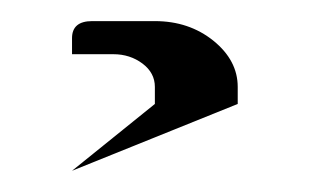

<svg xmlns="http://www.w3.org/2000/svg" viewBox="-20 27 292 181"><path d="M47.9 63Q47.9 46.9 66.9 46.9H126Q158.2 46.9 181.2 65.4Q204.1 84 204.1 108.9V125L47.9 188L126 125V108.9Q126 95.7 114.3 86.9Q102.5 78.1 86.9 78.1H47.9Z"/></svg>

Font: Hhenum
Style: Regular
Weight: 400
Designer: T. Christopher White
Version: Version 1.0